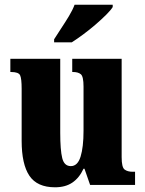

<svg xmlns="http://www.w3.org/2000/svg" viewBox="-20 -786 617 816"><path d="M214 10Q138 10 105 -39Q72 -88 72 -188V-409Q72 -452 65.5 -466Q59 -480 27 -480H24V-536H236V-222Q236 -148 244.5 -114Q253 -80 281 -80Q310 -80 322.5 -120.5Q335 -161 335 -230V-418Q335 -461 323.5 -470.5Q312 -480 290 -480H287V-536H497V-118Q497 -75 509.5 -65.5Q522 -56 544 -56H554V0H363L339 -69H335Q317 -30 287.5 -10Q258 10 214 10ZM210 -619Q223 -640 240 -665.5Q257 -691 273 -717.5Q289 -744 297 -766H459V-756Q451 -743 431.5 -723.5Q412 -704 386.5 -682Q361 -660 334 -640Q307 -620 285 -606H210Z"/></svg>

Font: Noto Serif Lao ExtraCondensed Black
Style: Regular
Weight: 900
Width: 2
Designer: Monotype Design Team
Foundry: Monotype Imaging Inc.
Version: Version 2.003; ttfautohint (v1.8.4.7-5d5b)